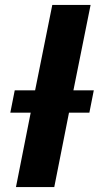

<svg xmlns="http://www.w3.org/2000/svg" viewBox="-20 -762 402 782"><path d="M45 0 105 -303H22L40 -394H123L193 -742H349L279 -394H362L344 -303H261L201 0Z"/></svg>

Font: Montserrat
Style: Bold Italic
Weight: 700
Italic angle: -11.3°
Designer: Julieta Ulanovsky
Foundry: Julieta Ulanovsky
Version: Version 9.000; ttfautohint (v1.8.4.7-5d5b)